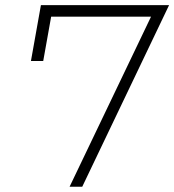

<svg xmlns="http://www.w3.org/2000/svg" viewBox="-20 -713 665 733"><path d="M245.6 0 556.6 -649.4H175.3L145 -480H98.1L136.2 -693.4H625.5L293.9 0Z"/></svg>

Font: CaskaydiaCove NFP ExtraLight
Style: Italic
Weight: 200
Italic angle: -10°
Designer: Aaron Bell
Foundry: Saja Typeworks
Version: Version 2111.001; VTT 6.35;Nerd Fonts 3.1.1